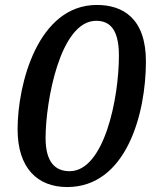

<svg xmlns="http://www.w3.org/2000/svg" viewBox="-20 -744 611 775"><path d="M251 11C490 11 569 -285 569 -496C569 -673 473 -724 371 -724C133 -724 51 -405 51 -222C51 -66 131 11 251 11ZM261 -53C204 -53 164 -88 164 -187C164 -333 222 -660 368 -660C415 -660 460 -636 460 -520C460 -345 400 -53 261 -53Z"/></svg>

Font: Noto Serif Semi
Style: Italic
Weight: 600
Italic angle: -12°
Designer: Monotype Design Team
Foundry: Monotype Imaging Inc.
Version: Version 1.901